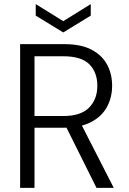

<svg xmlns="http://www.w3.org/2000/svg" viewBox="-20 -915 626 935"><path d="M78 0V-700H293Q375 -700 426 -673Q477 -646 501.5 -600.5Q526 -555 526 -497Q526 -441 501 -394.5Q476 -348 423.5 -320.5Q371 -293 289 -293H148V0ZM450 0 293 -315H373L534 0ZM148 -350H288Q374 -350 414 -391Q454 -432 454 -497Q454 -563 415 -602Q376 -641 288 -641H148ZM288 -757 154 -839V-895L288 -812L422 -895V-839Z"/></svg>

Font: DM Sans 16pt Light
Style: Regular
Weight: 300
Version: Version 4.004;gftools[0.9.30]